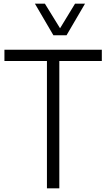

<svg xmlns="http://www.w3.org/2000/svg" viewBox="-20 -1020 571 1039"><path d="M269 -829 169 -1000H223L305 -867L386 -1000H440L340 -829ZM531 -690H301V-1H234V-690H4V-751H531Z"/></svg>

Font: Oakes Grotesk Light
Style: Regular
Weight: 300
Designer: Samuel Oakes
Foundry: Samuel Oakes
Version: Version 1.000;PS 001.000;hotconv 1.0.88;makeotf.lib2.5.64775